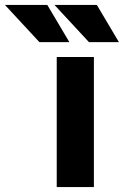

<svg xmlns="http://www.w3.org/2000/svg" viewBox="-154 -755 500 775"><path d="M75 0V-525H225V0ZM-134 -735H37L126 -585H5ZM66 -735H237L326 -585H205Z"/></svg>

Font: Radio Canada
Style: Bold
Weight: 700
Designer: Charles Daoud, Etienne Aubert Bonn, Alexandre Saumier Demers, Jacques Le Bailly
Foundry: Radio-Canada
Version: Version 2.104; ttfautohint (v1.8.4.7-5d5b);gftools[0.9.28.de